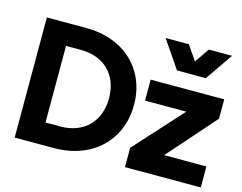

<svg xmlns="http://www.w3.org/2000/svg" viewBox="-108 -980 1448 1150"><g transform="rotate(15 615.5 -405.0)"><path d="M66 0H309C550 0 706 -157 706 -373C706 -589 551 -745 309 -745H66ZM221 -135V-610H313C458 -610 551 -518 551 -373C551 -228 458 -135 313 -135ZM750 0H1220V-130H958L1219 -426V-546H763V-416H1019L750 -120ZM785 -810 901 -640H1080L1197 -810H1053L991 -720L929 -810Z"/></g></svg>

Font: Mluvka ExtraBold
Style: Regular
Weight: 800
Designer: Modified by Jiří Krblich, Original typeface by Gumpita Rahayu
Foundry: Gumpita Rahayu & Jiří Krblich
Version: Version 2.000;Glyphs 3.1.1 (3134)